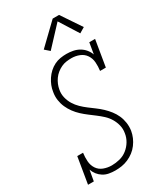

<svg xmlns="http://www.w3.org/2000/svg" viewBox="-238 -1054 975 1149"><g transform="rotate(-30 250.0 -479.5)"><path d="M203 8Q181 8 159.5 4Q138 0 120.5 -11Q103 -22 90.5 -38Q78 -54 71 -74L58 0H18L48 -181H88Q84 -152 86 -123Q88 -94 103 -71.5Q118 -49 144.5 -39Q171 -29 200 -29Q227 -29 255 -36Q283 -43 306 -61Q329 -79 344 -104Q359 -129 363 -157Q368 -185 361.5 -211Q355 -237 341.5 -259.5Q328 -282 309 -299.5Q290 -317 269.5 -332.5Q249 -348 228.5 -363.5Q208 -379 189 -396.5Q170 -414 154.5 -435Q139 -456 128.5 -479.5Q118 -503 114 -530Q110 -557 115 -585Q118 -607 126 -627Q134 -647 146.5 -666Q159 -685 176 -700.5Q193 -716 213 -726Q233 -736 254.5 -739.5Q276 -743 297 -743Q320 -743 342.5 -738.5Q365 -734 384 -723Q403 -712 417 -695Q431 -678 438 -658L451 -735H491L461 -554H421Q425 -583 423 -611.5Q421 -640 406 -662.5Q391 -685 365 -695.5Q339 -706 310 -706Q293 -706 275 -703.5Q257 -701 240 -693Q223 -685 208 -673Q193 -661 182 -645.5Q171 -630 164 -613Q157 -596 154 -578Q149 -551 155.5 -524.5Q162 -498 175.5 -476Q189 -454 207.5 -436Q226 -418 246.5 -402.5Q267 -387 288 -371.5Q309 -356 327.5 -338.5Q346 -321 362 -300.5Q378 -280 388.5 -256.5Q399 -233 403 -206Q407 -179 403 -151Q399 -128 390 -107Q381 -86 366.5 -66.5Q352 -47 333 -32.5Q314 -18 292 -8.5Q270 1 248 4.5Q226 8 203 8ZM225 -805 193 -833 332 -967H376L468 -830L431 -808L349 -938Z"/></g></svg>

Font: Iosevka Curly Slab XLtObl
Style: Regular
Weight: 200
Italic angle: -9°
Monospace: yes
Designer: Belleve Invis
Foundry: Belleve Invis
Version: Version 11.1.0; ttfautohint (v1.8.3)